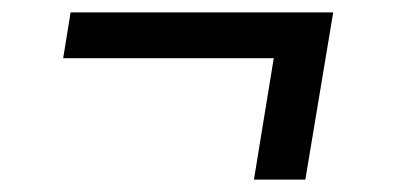

<svg xmlns="http://www.w3.org/2000/svg" viewBox="-20 -397 640 310"><path d="M473 -107H390L422 -303H82L94 -377H518Z"/></svg>

Font: Iosevka Curly Extended Oblique
Style: Regular
Weight: 400
Width: 7
Italic angle: -9°
Monospace: yes
Designer: Belleve Invis
Foundry: Belleve Invis
Version: Version 11.1.0; ttfautohint (v1.8.3)